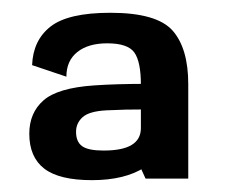

<svg xmlns="http://www.w3.org/2000/svg" viewBox="-20 -702 366 308"><path d="M213.5 -415.5H282V-567Q282 -624.5 256.8 -653Q231.5 -681.5 157 -681.5Q89.5 -681.5 61.2 -659.5Q33 -637.5 31.5 -597.5L86.5 -579Q86.5 -604.5 104 -618.5Q121.5 -632.5 152 -632.5Q185 -632.5 195.5 -617.8Q206 -603 206 -566.5V-432ZM127.5 -413Q180.5 -413 212.5 -433.8Q244.5 -454.5 244.5 -485L206 -496.5Q206 -478.5 191.2 -469.5Q176.5 -460.5 146 -460.5Q121.5 -460.5 111.8 -467.5Q102 -474.5 102 -490.5Q102 -504.5 112.5 -514Q123 -523.5 150.5 -525Q179 -526.5 218 -526.5V-567.5Q166.5 -567.5 131 -565Q72.5 -561 49.8 -541Q27 -521 27 -487.5Q27 -450 51 -431.5Q75 -413 127.5 -413Z"/></svg>

Font: Anybody SemiCondensed SemiBold
Style: Regular
Weight: 600
Width: 4
Version: Version 1.113;gftools[0.9.25]